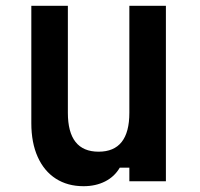

<svg xmlns="http://www.w3.org/2000/svg" viewBox="-20 -625 690 662"><path d="M552 -605V0H426V-47H393Q375 -16 342.5 0.5Q310 17 268 17Q213 17 172.5 -9Q132 -35 110 -84Q88 -133 88 -200V-605H214V-236Q214 -169 240.5 -135.5Q267 -102 320 -102Q373 -102 399.5 -135.5Q426 -169 426 -236V-605Z"/></svg>

Font: Martian Mono SemiCondensed Medium
Style: Regular
Weight: 500
Width: 4
Designer: Roman Shamin
Foundry: Evil Martians
Version: Version 1.000